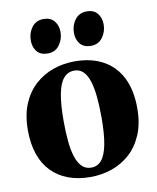

<svg xmlns="http://www.w3.org/2000/svg" viewBox="-86 -827 740 905"><g transform="rotate(-10 284.0 -374.0)"><path d="M21 -256.5Q21 -329 43.2 -382Q65.5 -435 104 -469.8Q142.5 -504.5 191.2 -521.5Q240 -538.5 293.5 -538.5Q373.5 -538.5 430.2 -507.2Q487 -476 517 -416.2Q547 -356.5 547 -270.5Q547 -197.5 524.5 -144.2Q502 -91 463.8 -56.5Q425.5 -22 376.5 -5.2Q327.5 11.5 274.5 11.5Q215.5 11.5 168.5 -6Q121.5 -23.5 88.5 -57.5Q55.5 -91.5 38.2 -141.5Q21 -191.5 21 -256.5ZM285.5 -31.5Q315.5 -31.5 335 -55Q354.5 -78.5 364 -128.2Q373.5 -178 373.5 -255.5Q373.5 -309.5 369.2 -353.8Q365 -398 355 -429.8Q345 -461.5 327.8 -478.8Q310.5 -496 285 -496Q254 -496 233.8 -472.5Q213.5 -449 204 -399.2Q194.5 -349.5 194.5 -270.5Q194.5 -217 198.8 -173Q203 -129 213.5 -97.2Q224 -65.5 241.5 -48.5Q259 -31.5 285.5 -31.5ZM176 -597Q142.5 -597 125.2 -618Q108 -639 108 -670.5Q108 -707 128.2 -733.8Q148.5 -760.5 184 -760.5H185Q218 -760.5 235.5 -739.2Q253 -718 253 -686.5Q253 -652 233 -624.5Q213 -597 177 -597ZM382.5 -597Q349.5 -597 332 -618Q314.5 -639 314.5 -670.5Q314.5 -707 334.8 -733.8Q355 -760.5 391 -760.5H391.5Q425 -760.5 442.2 -739.2Q459.5 -718 459.5 -686.5Q459.5 -652 439.5 -624.5Q419.5 -597 383.5 -597Z"/></g></svg>

Font: Merriweather 96pt ExtraBold
Style: Regular
Weight: 800
Version: Version 2.100